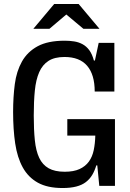

<svg xmlns="http://www.w3.org/2000/svg" viewBox="-20 -936 657 967"><path d="M319 -336H559V0H480L470 -103H465Q457 -76 444.5 -55Q432 -34 412.5 -19Q393 -4 364 3.5Q335 11 295 11Q219 11 170.5 -16Q122 -43 94.5 -93Q67 -143 56.5 -213.5Q46 -284 46 -372Q46 -447 54.5 -512Q63 -577 90.5 -626Q118 -675 169.5 -703Q221 -731 306 -731Q330 -731 353 -727.5Q376 -724 395.5 -713.5Q415 -703 429.5 -683.5Q444 -664 453 -631H458L477 -720H556V-475H457Q457 -560 419 -604.5Q381 -649 305 -649Q255 -649 224.5 -629.5Q194 -610 177.5 -572.5Q161 -535 155.5 -480Q150 -425 150 -354Q150 -283 155.5 -229.5Q161 -176 177.5 -141Q194 -106 225 -88.5Q256 -71 306 -71Q351 -71 380.5 -84.5Q410 -98 427.5 -122Q445 -146 452 -179.5Q459 -213 460 -253H319ZM481 -791H400L314 -863L229 -791H148L253 -916H376Z"/></svg>

Font: HermeneusOne
Style: Regular
Weight: 400
Designer: Rodrigo Fuenzalida, Pablo Impallari
Foundry: Pablo Impallari, Rodrigo Fuenzalida
Version: Version 1.000; ttfautohint (v0.8) -G 200 -r 50